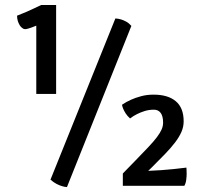

<svg xmlns="http://www.w3.org/2000/svg" viewBox="-20 -761 827 780"><path d="M479 -56.2 531.7 -110.4Q562 -141.6 583.3 -164.1Q604.5 -186.5 617.7 -204.1Q630.9 -221.7 636.7 -235.4Q642.6 -249 642.6 -262.7Q642.6 -289.1 632.8 -302.2Q623 -315.4 605.5 -315.4Q585 -315.4 567.4 -309.8Q549.8 -304.2 536.6 -297.4Q521 -289.6 508.3 -279.8Q497.1 -290 490.7 -300Q484.4 -310.1 481 -317.9Q477.1 -326.7 475.6 -335.4Q492.7 -347.2 512.7 -356Q529.8 -363.8 553 -370.1Q576.2 -376.5 604 -376.5Q662.6 -376.5 694.3 -349.6Q726.1 -322.8 726.1 -268.1Q726.1 -246.1 717.3 -225.6Q708.5 -205.1 691.7 -182.9Q674.8 -160.6 650.1 -135Q625.5 -109.4 593.3 -77.6L582 -66.9Q608.4 -67.9 635.7 -69.8Q663.1 -71.8 686 -74.2Q712.9 -76.7 737.3 -80.1Q737.3 -76.2 737.8 -71.8Q737.8 -67.9 738 -63.7Q738.3 -59.6 738.3 -56.2Q738.3 -44.9 736.6 -30.8Q734.9 -16.6 729 -6.3H479ZM448.7 -686Q460 -685.5 471.7 -682.1Q481.4 -679.2 492.7 -673.1Q503.9 -667 513.7 -655.8L252 -1Q242.2 -1.5 231.4 -4.9Q221.7 -7.8 209.7 -13.9Q197.8 -20 185.1 -31.2ZM127.4 -656.7Q119.1 -653.3 107.9 -649.2Q96.7 -645 85.4 -642.6L77.1 -643.1Q65.9 -648.9 60.3 -658.2Q54.7 -667.5 52.2 -676.3Q49.3 -686.5 49.3 -697.3Q69.8 -705.1 87.6 -712.9Q105.5 -720.7 118.7 -727.1Q134.3 -734.4 147.5 -740.7H208V-379.4H127.4Z"/></svg>

Font: Basic
Style: Regular
Weight: 400
Designer: Magnus Gaarde
Foundry: Magnus Gaarde
Version: Version 1.003; ttfautohint (v1.1) -l 6 -r 16 -G 0 -x 16 -D l